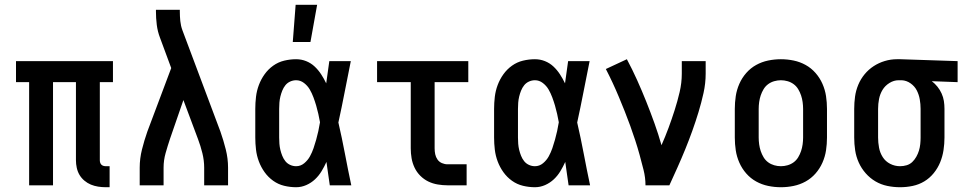

<svg xmlns="http://www.w3.org/2000/svg" viewBox="-20 -776 4040 804"><path d="M423 8Q407 8 391 5.5Q375 3 360.5 -3Q346 -9 333.5 -19.5Q321 -30 313 -43.5Q305 -57 301.5 -73Q298 -89 298 -105V-432H202V0H102V-432H47V-520H453V-432H398V-105Q398 -100 399.5 -95Q401 -90 404.5 -86.5Q408 -83 413 -81.5Q418 -80 423 -80H439V8Z M565 0V-74Q565 -112 574.5 -150Q584 -188 597 -225L697 -491L650 -618Q640 -644 636.5 -672Q633 -700 633 -728V-735H733V-728Q733 -708 735 -688Q737 -668 744 -649L903 -225Q916 -188 925.5 -150Q935 -112 935 -74V0H835V-74Q835 -104 827.5 -134.5Q820 -165 809 -194L748 -357L692 -195Q682 -165 673.5 -135Q665 -105 665 -74V0Z M1220 8Q1195 8 1170 2Q1145 -4 1124 -19Q1103 -34 1088 -55Q1073 -76 1064 -100Q1055 -124 1052 -149.5Q1049 -175 1049 -200V-320Q1049 -345 1052 -370.5Q1055 -396 1064 -420Q1073 -444 1088 -465Q1103 -486 1124 -501Q1145 -516 1170 -522Q1195 -528 1220 -528Q1242 -528 1262 -520Q1282 -512 1297.5 -497.5Q1313 -483 1325 -464.5Q1337 -446 1346 -427Q1349 -450 1352.5 -473.5Q1356 -497 1359 -520H1449Q1436 -456 1423.5 -391.5Q1411 -327 1397 -263Q1412 -198 1424.5 -132Q1437 -66 1451 0H1361Q1358 -24 1354 -48.5Q1350 -73 1347 -98Q1338 -78 1326.5 -59Q1315 -40 1299 -25Q1283 -10 1262.5 -1Q1242 8 1220 8ZM1220 -80Q1239 -80 1254 -92.5Q1269 -105 1278 -121.5Q1287 -138 1293 -155.5Q1299 -173 1304 -191Q1309 -209 1313 -227Q1317 -245 1320 -264Q1317 -281 1313 -299Q1309 -317 1304 -334Q1299 -351 1292.5 -368.5Q1286 -386 1277 -401.5Q1268 -417 1253 -428.5Q1238 -440 1220 -440Q1207 -440 1195 -434.5Q1183 -429 1175 -419Q1167 -409 1162 -396.5Q1157 -384 1154 -371.5Q1151 -359 1150 -346Q1149 -333 1149 -320V-200Q1149 -187 1150 -174Q1151 -161 1154 -148.5Q1157 -136 1162 -123.5Q1167 -111 1175 -101Q1183 -91 1195 -85.5Q1207 -80 1220 -80ZM1206 -600 1218 -756H1308L1280 -600Z M1854 0Q1834 0 1813 -3.5Q1792 -7 1773.5 -16Q1755 -25 1740 -40Q1725 -55 1716 -74Q1707 -93 1703.5 -113.5Q1700 -134 1700 -155V-432H1559V-520H1941V-432H1800V-155Q1800 -142 1802.5 -130Q1805 -118 1812 -108Q1819 -98 1830.5 -93Q1842 -88 1854 -88H1934V0Z M2220 8Q2195 8 2170 2Q2145 -4 2124 -19Q2103 -34 2088 -55Q2073 -76 2064 -100Q2055 -124 2052 -149.5Q2049 -175 2049 -200V-320Q2049 -345 2052 -370.5Q2055 -396 2064 -420Q2073 -444 2088 -465Q2103 -486 2124 -501Q2145 -516 2170 -522Q2195 -528 2220 -528Q2242 -528 2262 -520Q2282 -512 2297.5 -497.5Q2313 -483 2325 -464.5Q2337 -446 2346 -427Q2349 -450 2352.5 -473.5Q2356 -497 2359 -520H2449Q2436 -456 2423.5 -391.5Q2411 -327 2397 -263Q2412 -198 2424.5 -132Q2437 -66 2451 0H2361Q2358 -24 2354 -48.5Q2350 -73 2347 -98Q2338 -78 2326.5 -59Q2315 -40 2299 -25Q2283 -10 2262.5 -1Q2242 8 2220 8ZM2220 -80Q2239 -80 2254 -92.5Q2269 -105 2278 -121.5Q2287 -138 2293 -155.5Q2299 -173 2304 -191Q2309 -209 2313 -227Q2317 -245 2320 -264Q2317 -281 2313 -299Q2309 -317 2304 -334Q2299 -351 2292.5 -368.5Q2286 -386 2277 -401.5Q2268 -417 2253 -428.5Q2238 -440 2220 -440Q2207 -440 2195 -434.5Q2183 -429 2175 -419Q2167 -409 2162 -396.5Q2157 -384 2154 -371.5Q2151 -359 2150 -346Q2149 -333 2149 -320V-200Q2149 -187 2150 -174Q2151 -161 2154 -148.5Q2157 -136 2162 -123.5Q2167 -111 2175 -101Q2183 -91 2195 -85.5Q2207 -80 2220 -80Z M2683 0Q2683 -32 2675 -64Q2667 -96 2658.5 -127Q2650 -158 2640 -188.5Q2630 -219 2619 -249.5Q2608 -280 2596 -310Q2584 -340 2571.5 -370Q2559 -400 2545.5 -429Q2532 -458 2517 -487L2605 -528Q2628 -485 2648 -440.5Q2668 -396 2686 -351Q2704 -306 2720.5 -260Q2737 -214 2750 -168Q2766 -204 2779.5 -240.5Q2793 -277 2805 -314.5Q2817 -352 2826 -390.5Q2835 -429 2835 -468V-520H2935V-468Q2935 -427 2926 -386.5Q2917 -346 2905 -306.5Q2893 -267 2879 -228Q2865 -189 2849.5 -151Q2834 -113 2817 -75Q2800 -37 2783 0Z M3250 8Q3223 8 3196.5 2.5Q3170 -3 3146.5 -16Q3123 -29 3105 -49.5Q3087 -70 3076 -95Q3065 -120 3061 -146.5Q3057 -173 3057 -200V-320Q3057 -347 3061 -373.5Q3065 -400 3076 -425Q3087 -450 3105 -470.5Q3123 -491 3146.5 -504Q3170 -517 3196.5 -522.5Q3223 -528 3250 -528Q3277 -528 3303.5 -522.5Q3330 -517 3353.5 -504Q3377 -491 3395 -470.5Q3413 -450 3424 -425Q3435 -400 3439 -373.5Q3443 -347 3443 -320V-200Q3443 -173 3439 -146.5Q3435 -120 3424 -95Q3413 -70 3395 -49.5Q3377 -29 3353.5 -16Q3330 -3 3303.5 2.5Q3277 8 3250 8ZM3250 -80Q3264 -80 3278 -84Q3292 -88 3303.5 -96.5Q3315 -105 3322.5 -117.5Q3330 -130 3334.5 -143.5Q3339 -157 3341 -171.5Q3343 -186 3343 -200V-320Q3343 -334 3341 -348.5Q3339 -363 3334.5 -376.5Q3330 -390 3322.5 -402.5Q3315 -415 3303.5 -423.5Q3292 -432 3278 -436Q3264 -440 3250 -440Q3236 -440 3222 -436Q3208 -432 3196.5 -423.5Q3185 -415 3177.5 -402.5Q3170 -390 3165.5 -376.5Q3161 -363 3159 -348.5Q3157 -334 3157 -320V-200Q3157 -186 3159 -171.5Q3161 -157 3165.5 -143.5Q3170 -130 3177.5 -117.5Q3185 -105 3196.5 -96.5Q3208 -88 3222 -84Q3236 -80 3250 -80Z M3749 8Q3722 8 3695.5 2.5Q3669 -3 3646 -16.5Q3623 -30 3605 -50.5Q3587 -71 3576 -95.5Q3565 -120 3561 -146.5Q3557 -173 3557 -200V-320Q3557 -346 3560.5 -371.5Q3564 -397 3574 -421Q3584 -445 3600.5 -465Q3617 -485 3638.5 -499Q3660 -513 3685 -520.5Q3710 -528 3736 -528H3750L3990 -520V-432L3882 -436Q3895 -426 3905.5 -413Q3916 -400 3923 -384.5Q3930 -369 3932.5 -353Q3935 -337 3935 -320V-200Q3935 -174 3931 -147.5Q3927 -121 3917 -96.5Q3907 -72 3890 -51Q3873 -30 3850.5 -16.5Q3828 -3 3802 2.5Q3776 8 3749 8ZM3749 -80Q3763 -80 3776.5 -84Q3790 -88 3800 -97.5Q3810 -107 3817 -119.5Q3824 -132 3828 -145Q3832 -158 3833.5 -172Q3835 -186 3835 -200V-320Q3835 -340 3831.5 -360Q3828 -380 3819 -397.5Q3810 -415 3793 -427Q3776 -439 3756 -440H3743Q3723 -440 3704.5 -428.5Q3686 -417 3675.5 -399.5Q3665 -382 3661 -361.5Q3657 -341 3657 -320V-200Q3657 -179 3661 -157.5Q3665 -136 3676.5 -118Q3688 -100 3707.5 -90Q3727 -80 3749 -80Z"/></svg>

Font: Iosevka Curly Slab Semibold
Style: Regular
Weight: 600
Monospace: yes
Designer: Belleve Invis
Foundry: Belleve Invis
Version: Version 22.1.2; ttfautohint (v1.8.4)